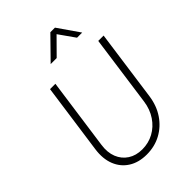

<svg xmlns="http://www.w3.org/2000/svg" viewBox="-288 -1132 1267 1267"><g transform="rotate(-45 345.5 -498.5)"><path d="M310 12Q235 12 182.5 -21.5Q130 -55 106.5 -114.5Q83 -174 94 -253L163 -745H213L143 -245Q134 -182 153 -134.5Q172 -87 213.5 -60Q255 -33 313 -33Q371 -33 420 -59.5Q469 -86 502 -135Q535 -184 544 -249L613 -745H663L594 -249Q583 -170 543.5 -111.5Q504 -53 444 -20.5Q384 12 310 12ZM283 -859 430 -1009H473L577 -859H529L450 -971L339 -859Z"/></g></svg>

Font: Plus Jakarta Sans ExtraLight
Style: Italic
Weight: 200
Italic angle: -8°
Designer: Gumpita Rahayu
Foundry: Tokotype
Version: Version 2.071; ttfautohint (v1.8.4.7-5d5b);gftools[0.9.29]